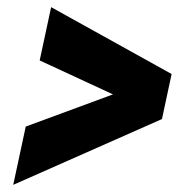

<svg xmlns="http://www.w3.org/2000/svg" viewBox="-20 -555 540 537"><path d="M17 -38 52 -201 296 -291 91 -386 123 -535 460 -348 433 -222Z"/></svg>

Font: Radio Canada Condensed
Style: Bold Italic
Weight: 700
Width: 3
Italic angle: -12°
Designer: Charles Daoud, Etienne Aubert Bonn, Alexandre Saumier Demers, Jacques Le Bailly
Foundry: Radio-Canada
Version: Version 2.104; ttfautohint (v1.8.4.7-5d5b);gftools[0.9.28.de